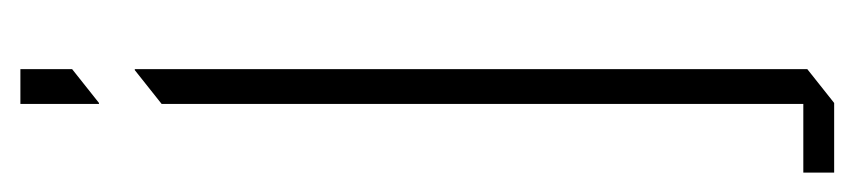

<svg xmlns="http://www.w3.org/2000/svg" viewBox="-372 -306 858 193"><g transform="rotate(-90 57.5 -209.0)"><path d="M50 200V-476L84 -503H85V173L51 200ZM-19 200V169H50V200ZM50 -539V-618H85V-566L51 -539Z"/></g></svg>

Font: Foldit ExtraLight
Style: Regular
Weight: 250
Version: Version 1.003